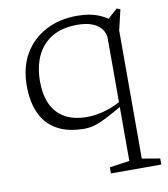

<svg xmlns="http://www.w3.org/2000/svg" viewBox="-82 -572 764 871"><g transform="rotate(-10 300.0 -136.0)"><path d="M114 -235Q114 -173.5 134.5 -130Q155 -86.5 195.8 -63.5Q236.5 -40.5 297 -40.5Q340 -40.5 384.8 -54Q429.5 -67.5 483.5 -100V-78.5Q434 -49.5 401.2 -31.8Q368.5 -14 346.5 -5Q324.5 4 308.5 7Q292.5 10 276.5 10Q201.5 10 151.5 -17.5Q101.5 -45 76.5 -98Q51.5 -151 51.5 -227Q51.5 -311.5 87.2 -372.8Q123 -434 186 -467.2Q249 -500.5 330.5 -500.5Q362 -500.5 388.5 -495.5Q415 -490.5 439.2 -479.5Q463.5 -468.5 487 -450L449.5 -444L514 -502L530 -495L508 -402V188.5L590.5 202.5V230.5H358.5V202.5L450.5 189V-374Q450.5 -411.5 418 -435.8Q385.5 -460 324 -460Q255 -460 208.2 -432.2Q161.5 -404.5 137.8 -354Q114 -303.5 114 -235Z"/></g></svg>

Font: Newsreader 9pt Light
Style: Regular
Weight: 300
Designer: Hugues Gentile
Foundry: Production Type
Version: Version 1.003